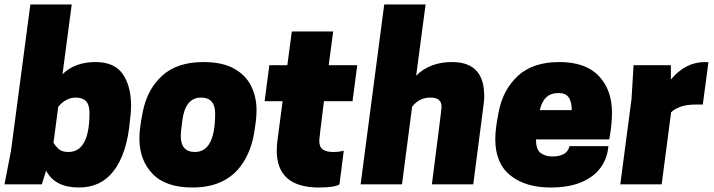

<svg xmlns="http://www.w3.org/2000/svg" viewBox="-30 -820 3178 854"><path d="M321 14Q214 14 175 -61L156 0H-10L19 -150L105 -800H289L248 -490Q303 -544 395 -544Q479 -544 516 -490.5Q553 -437 553 -350Q553 -319 548 -284Q535 -136 475 -59Q419 14 321 14ZM274 -144Q368 -144 368 -317Q368 -354 352.5 -370Q337 -386 307 -386Q263 -386 229 -345L208 -185Q214 -174 229 -159Q244 -144 274 -144Z M826 14Q707 14 648.5 -47Q590 -108 590 -204Q590 -248 605 -322Q624 -421 690.5 -482.5Q757 -544 875 -544Q958 -544 1010 -515.5Q1062 -487 1086.5 -438.5Q1111 -390 1111 -330Q1111 -297 1105 -259L1103 -246Q1093 -169 1060 -111Q990 14 826 14ZM837 -144Q927 -144 927 -315Q927 -386 864 -386Q794 -386 781 -284Q774 -231 774 -216Q774 -144 837 -144Z M1389 14Q1201 14 1201 -150Q1201 -171 1204 -195L1227 -370H1147L1168 -530H1248L1268 -680H1452L1432 -530H1559L1538 -370H1411Q1390 -203 1390 -195Q1390 -165 1406.5 -154.5Q1423 -144 1452 -144Q1480 -144 1499 -150L1480 0Q1458 14 1389 14Z M2075 0H1891Q1934 -333 1934 -345Q1934 -386 1885 -386Q1834 -386 1803 -345L1758 0H1574L1679 -800H1863L1821 -483Q1881 -544 1981 -544Q2108 -544 2122 -425L2124 -396Q2124 -376 2121 -355Z M2418 14Q2308 14 2240.5 -39.5Q2173 -93 2173 -201Q2173 -248 2188 -322Q2207 -421 2273.5 -482.5Q2340 -544 2458 -544Q2575 -544 2633.5 -482Q2692 -420 2692 -320Q2692 -270 2683 -219L2680 -200H2354Q2354 -153 2376 -138.5Q2398 -124 2426 -124Q2493 -124 2503 -170H2676Q2672 -118 2643 -76.5Q2614 -35 2558 -10.5Q2502 14 2418 14ZM2513 -330Q2513 -406 2458 -406H2452Q2388 -406 2371 -330Z M2913 0H2729L2779 -380L2788 -530H2954V-466Q3018 -544 3106 -544L3121 -543L3096 -355H3066Q3021 -355 2993.5 -344Q2966 -333 2955 -320Z"/></svg>

Font: Tanohe Sans ExtraBold
Style: Italic
Weight: 800
Designer: Village Type and Design LLC & Cristiano Sobral
Foundry: Cooper Hewitt Smithsonian Design Museum
Version: Version 1.00;September 29, 2021;FontCreator 13.0.0.2655 64-b